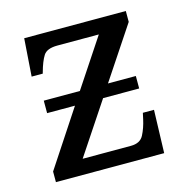

<svg xmlns="http://www.w3.org/2000/svg" viewBox="-85 -617 681 699"><g transform="rotate(-15 255.5 -268.0)"><path d="M42 0V-40L181 -251H76V-298H212L332 -479H176Q136 -479 123 -458.5Q110 -438 99 -398L98 -394H56L66 -536H449V-495L318 -298H423V-251H287L158 -57H340Q375 -57 388 -82Q401 -107 408 -139L413 -162H455L450 0Z"/></g></svg>

Font: NotoSerif-Regular
Style: Regular
Weight: 400
Designer: Monotype Design Team
Foundry: Monotype Imaging Inc.
Version: Version 2.007; ttfautohint (v1.8) -l 8 -r 50 -G 200 -x 14 -D